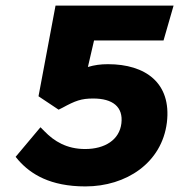

<svg xmlns="http://www.w3.org/2000/svg" viewBox="-20 -656 642 688"><path d="M46 -82C90 -32 160 12 286 12C432 12 560 -72 578 -217C595 -359 501 -426 367 -426C340 -426 319 -423 295 -416L317 -511H566L602 -636H179L118 -311L190 -263L204 -270C250 -295 271 -303 314 -303C384 -303 422 -273 415 -214C408 -155 356 -122 285 -122C219 -122 174 -150 140 -185L125 -200L36 -94Z"/></svg>

Font: Falling Sky
Style: ExBdObl
Weight: 400
Designer: Paul D. Hunt
Foundry: Adobe Systems Incorporated
Version: Version 1.02